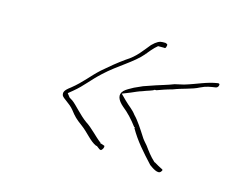

<svg xmlns="http://www.w3.org/2000/svg" viewBox="-56 -487 560 455"><g transform="rotate(15 224.5 -260.0)"><path d="M97 -227C100 -220 117 -213 128 -199C138 -186 143 -181 158 -170C176 -157 188 -139 204 -132H206L214 -126C217 -125 217 -125 218 -125C221 -127 225 -133 223 -137L214 -140H212L213 -141C197 -153 183 -170 167 -180C150 -192 132 -214 122 -221L114 -226L107 -235L118 -244C141 -263 149 -277 174 -300C204 -328 240 -347 261 -372V-373H262C264 -376 276 -391 285 -398H300C302 -397 304 -398 305 -404C305 -406 307 -408 300 -410H293C286 -410 279 -407 268 -396C253 -378 243 -362 219 -347C202 -335 185 -321 169 -307C148 -288 136 -270 111 -250C96 -239 95 -234 97 -227ZM218 -347H219ZM231 -267 251 -275C260 -279 269 -283 276 -285C288 -290 299 -292 304 -296H308C319 -300 330 -304 345 -308C368 -317 389 -320 406 -329C420 -336 430 -337 443 -339C447 -340 449 -344 449 -347C449 -349 448 -350 445 -350C418 -346 398 -335 368 -326L346 -321C339 -318 329 -315 323 -313L304 -307C293 -303 283 -300 275 -297L255 -288C246 -283 238 -279 233 -274C222 -263 228 -250 242 -238C256 -227 268 -214 280 -198H282L281 -196C297 -168 316 -147 340 -121C347 -116 363 -104 369 -113C372 -117 372 -118 367 -120C363 -122 357 -125 349 -130H348L347 -131C336 -141 328 -152 320 -163C315 -169 309 -175 305 -182C296 -196 284 -215 273 -226C264 -238 256 -242 244 -254ZM442 -339H443Z"/></g></svg>

Font: Stray Cat
Style: HlObl
Weight: 100
Version: Version 1.0